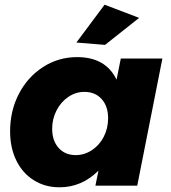

<svg xmlns="http://www.w3.org/2000/svg" viewBox="-20 -790 726 817"><path d="M23 -231Q23 -319 60.5 -391Q98 -463 163.5 -505Q229 -547 308 -547Q430 -547 476 -451L494 -541H671L564 0H386L399 -64Q328 7 233 7Q172 7 124 -23Q76 -53 49.5 -107Q23 -161 23 -231ZM440 -287Q440 -338 412.5 -368.5Q385 -399 339 -399Q302 -399 270.5 -377.5Q239 -356 220.5 -320Q202 -284 202 -242Q202 -191 229.5 -160.5Q257 -130 302 -130Q339 -130 371 -151Q403 -172 421.5 -208Q440 -244 440 -287ZM425 -770 572 -714 427 -599 305 -609Z"/></svg>

Font: Gontserrat
Style: Bold Italic
Weight: 700
Italic angle: -11.3°
Designer: Julieta Ulanovsky
Foundry: Julieta Ulanovsky
Version: Version 6.001